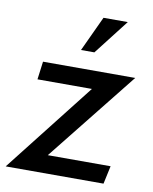

<svg xmlns="http://www.w3.org/2000/svg" viewBox="-91 -728 626 787"><g transform="rotate(10 222.5 -334.5)"><path d="M446.8 -449.2 148.9 -75.2H410.2L394 0H-13.2L279.8 -374H53.2L63 -449.2ZM275.9 -669.4H377L263.7 -523.4H208Z"/></g></svg>

Font: Myanmar Pyu Pro
Style: Regular
Weight: 400
Designer: Khon Soe Zaw Thu
Foundry: PaOh Unicode
Version: Version 2.00 April 29, 2017